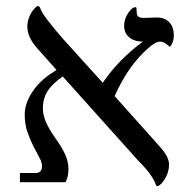

<svg xmlns="http://www.w3.org/2000/svg" viewBox="-20 -612 640 645"><path d="M564 -492.2Q564 -470.7 550.8 -454.1Q532.7 -472.2 518.1 -472.2Q502.4 -472.2 479 -451.2Q409.7 -390.6 365.2 -289.1L517.1 -119.1Q547.9 -85.4 547.9 -59.1Q547.9 -42.5 541.5 -26.4Q535.2 -10.3 524.9 1.5Q514.6 13.2 508.8 13.2Q504.9 13.2 503.9 9.3Q492.7 -24.4 444.8 -71.8L190.9 -355Q155.3 -330.6 139.6 -305.4Q124 -280.3 124 -248Q124 -226.1 134.3 -202.1Q144.5 -178.2 167 -146.5Q189 -115.7 199.5 -91.8Q210 -67.9 210 -44.9Q210 -18.6 200.2 0H46.9V-30.8H99.1Q121.1 -30.8 121.1 -54.2Q121.1 -66.4 112.1 -83Q103 -99.6 92 -121.1Q81.1 -142.6 72 -168.9Q63 -195.3 63 -227.1Q63 -260.7 84.7 -296.9Q106.4 -333 144 -359.9L169.9 -377L102.1 -453.1Q71.8 -488.8 71.8 -522.9Q71.8 -539.1 78.1 -554.7Q84.5 -570.3 93.8 -581.1Q103 -591.8 107.9 -591.8Q112.8 -591.8 116.2 -582Q123.5 -559.6 193.8 -479L325.2 -334Q378.4 -412.1 460 -472.2Q431.2 -472.2 414.1 -486.6Q397 -501 397 -525.9Q397 -547.4 410.2 -567.6Q423.3 -587.9 435.1 -587.9Q438 -587.9 438.5 -585.2Q439 -582.5 439 -574.2Q439 -562 443.8 -556.9Q448.7 -551.8 462.9 -551.8L507.8 -553.2Q534.2 -553.2 549.1 -536.9Q564 -520.5 564 -492.2Z"/></svg>

Font: Liberation Serif
Style: Regular
Weight: 400
Designer: Steve Matteson
Foundry: Ascender Corporation
Version: Version 2.1.5